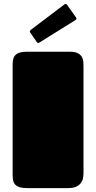

<svg xmlns="http://www.w3.org/2000/svg" viewBox="-20 -967 495 987"><path d="M44.9 -632.8Q44.9 -649.9 47.9 -662.6Q50.8 -675.3 59.1 -683.8Q67.4 -692.4 82 -696.8Q96.7 -701.2 120.1 -701.2H337.9Q366.2 -701.2 381.1 -692.9Q396 -684.6 402.1 -672.1Q408.2 -659.7 408.7 -645.8Q409.2 -631.8 409.2 -620.1V-79.1Q409.2 -67.9 407.2 -54.2Q405.3 -40.5 397.5 -28.6Q389.6 -16.6 373.5 -8.3Q357.4 0 329.1 0H120.1Q96.7 0 82 -4.4Q67.4 -8.8 59.1 -17.1Q50.8 -25.4 47.9 -38.1Q44.9 -50.8 44.9 -67.9ZM183.6 -749Q181.6 -748 180.2 -747.1Q178.7 -746.1 177.2 -746.1Q171.9 -746.1 168.9 -751L136.2 -798.8Q133.3 -802.2 133.3 -805.7Q133.3 -809.1 137.7 -813L310.5 -943.8Q314 -946.8 317.4 -946.8Q320.8 -946.8 324.7 -942.4L369.6 -878.9Q373 -875 373 -871.6Q373 -867.2 368.7 -864.3Z"/></svg>

Font: Fascinate
Style: Regular
Weight: 900
Designer: Astigmatic (AOETI)
Foundry: Astigmatic (AOETI)
Version: Version 1.000